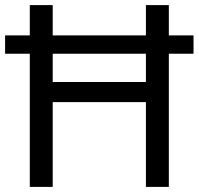

<svg xmlns="http://www.w3.org/2000/svg" viewBox="-20 -734 781 754"><path d="M97 0V-523H0V-595H97V-714H187V-595H553V-714H643V-595H740V-523H643V0H553V-333H187V0ZM187 -412H553V-523H187Z"/></svg>

Font: Noto Music
Style: Regular
Weight: 400
Designer: Monotype Design Team, Benjamin Yang
Foundry: Monotype Imaging Inc.
Version: Version 2.002; ttfautohint (v1.8.4.7-5d5b)